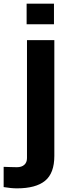

<svg xmlns="http://www.w3.org/2000/svg" viewBox="-106 -820 360 1053"><path d="M40 -687V-800H190V-687ZM-13 213Q-30 213 -49 211Q-68 209 -86 206V95Q-72.5 95.5 -49.8 96.2Q-27 97 -13 97Q12.5 97 27.2 84Q42 71 42 47V-600H192V35Q192 130 141.2 171.5Q90.5 213 -13 213Z"/></svg>

Font: Big Shoulders Stencil Display Black
Style: Regular
Weight: 900
Designer: Patric King
Foundry: XO Type Co
Version: Version 1.000